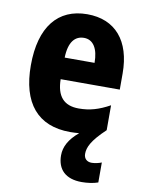

<svg xmlns="http://www.w3.org/2000/svg" viewBox="-88 -620 687 918"><g transform="rotate(10 255.0 -161.5)"><path d="M366 100C366 69 381 34 448 -29V-150C395 -121 352 -108 298 -108C225 -108 190 -149 189 -231H476V-309C476 -468 397 -559 261 -559C119 -559 37 -459 37 -272C37 -89 119 10 277 10C292 10 307 9 321 8C274 47 254 86 254 127C254 195 294 236 373 236C400 236 430 232 452 224V127C441 132 419 137 404 137C382 137 366 124 366 100ZM265 -445C310 -445 335 -405 335 -336H190C192 -413 222 -445 265 -445Z"/></g></svg>

Font: Noto Sans Lao Looped Condensed ExtraBold
Style: Regular
Weight: 800
Width: 3
Designer: Mark Frömberg, Ben Mitchell
Foundry: The Fontpad Ltd
Version: Version 1.002